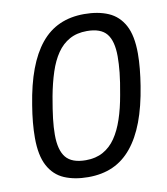

<svg xmlns="http://www.w3.org/2000/svg" viewBox="-80 -766 734 845"><g transform="rotate(-10 286.5 -343.0)"><path d="M247.2 12Q186 12 140.4 -7.4Q94.9 -26.8 69.9 -73.3Q44.9 -119.7 44.9 -199.1Q44.9 -263.8 58 -342.5Q72.3 -433.3 97.2 -499.7Q122.1 -566.2 158.2 -610.5Q194.4 -654.9 242.8 -676.4Q291.2 -698 352.4 -698Q414.7 -698 460.3 -678.3Q505.8 -658.6 530.8 -612.4Q555.8 -566.2 555.8 -485.8Q555.8 -453.9 552.3 -417.6Q548.8 -381.3 542.7 -343.5Q528.4 -253.2 503.3 -186.5Q478.1 -119.8 441.6 -75.5Q405.2 -31.1 357.1 -9.6Q308.9 12 247.2 12ZM249.4 -63.2Q293.6 -63.2 326.4 -81.4Q359.2 -99.5 382.2 -133.1Q405.2 -166.6 421.1 -214.1Q437.1 -261.5 447.1 -319.8Q457.8 -377.3 461.9 -417.1Q465.9 -456.9 465.9 -488.8Q465.9 -557.9 439.6 -590.1Q413.3 -622.3 351.3 -622.3Q306.6 -622.3 273.8 -604.1Q240.9 -585.9 218 -552.4Q195 -518.8 179.6 -471.7Q164.1 -424.5 153.1 -365.6Q142.9 -308.2 138.3 -269.1Q133.7 -229.9 133.7 -196.7Q133.7 -128.1 160.3 -95.7Q186.9 -63.2 249.4 -63.2Z"/></g></svg>

Font: Archivo Variable SemiBold
Style: Italic
Weight: 600
Italic angle: -10°
Designer: Hector Gatti
Foundry: Omnibus-Type
Version: Version 2.001